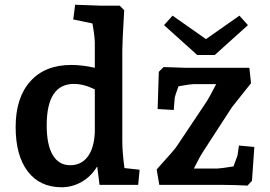

<svg xmlns="http://www.w3.org/2000/svg" viewBox="-20 -780 1137 810"><path d="M46 -244Q46 -368 108 -437Q170 -506 280 -506Q328 -506 380 -494V-599Q380 -625 370 -681L289 -698L297 -760L408 -756H485L504 -737Q496 -601 496 -569V-182Q496 -139 505 -71L569 -64L563 0H400L390 -78Q365 -36 325 -13Q285 10 240 10Q148 10 97 -57Q46 -124 46 -244ZM276 -83Q323 -83 350 -119Q377 -155 380 -222V-403Q333 -426 292 -426Q177 -426 177 -251Q177 -169 202.5 -126Q228 -83 276 -83ZM923 0H652L641 -65L656 -82Q679 -107 701.5 -133Q724 -159 729 -168L852 -352Q862 -367 892 -425H795Q783 -425 733 -416Q718 -375 717 -366L713 -316L645 -320L650 -477L670 -497L703 -496L763 -494H1032L1039 -429L958 -327L838 -142Q821 -116 798 -69H897Q909 -69 965 -78Q974 -101 982 -124L988 -166L1053 -160L1043 -17L1024 3Q967 0 923 0ZM849 -615 990 -714 1026 -674 886 -548H812L672 -674L708 -714Z"/></svg>

Font: Andada Pro
Style: Bold
Weight: 700
Designer: Carolina Giovagnoli
Foundry: Huerta Tipografica
Version: Version 3.005; ttfautohint (v1.8.4)